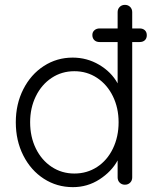

<svg xmlns="http://www.w3.org/2000/svg" viewBox="-20 -760 642 790"><path d="M584 -615Q584 -602 576 -594.5Q568 -587 554 -587H524V-30Q524 -17 515.5 -8.5Q507 0 494 0Q481 0 472.5 -8.5Q464 -17 464 -30V-100Q439 -54 389.5 -22Q340 10 280 10Q214 10 160.5 -24.5Q107 -59 76 -120Q45 -181 45 -257Q45 -332 76 -393Q107 -454 160.5 -488.5Q214 -523 279 -523Q338 -523 388 -493.5Q438 -464 464 -417V-587H390Q376 -587 368 -595Q360 -603 360 -616Q360 -628 368.5 -635.5Q377 -643 390 -643H464V-710Q464 -723 472.5 -731.5Q481 -740 494 -740Q507 -740 515.5 -731.5Q524 -723 524 -710V-643H554Q568 -643 576 -635.5Q584 -628 584 -615ZM468 -257Q468 -316 444.5 -364Q421 -412 379.5 -439.5Q338 -467 286 -467Q234 -467 192.5 -439.5Q151 -412 127.5 -364Q104 -316 104 -257Q104 -197 127.5 -149Q151 -101 192.5 -73.5Q234 -46 286 -46Q338 -46 379.5 -73Q421 -100 444.5 -148.5Q468 -197 468 -257Z"/></svg>

Font: Quicksand
Style: Regular
Weight: 400
Designer: Andrew Paglinawan
Foundry: Andrew Paglinawan
Version: Version 3.000